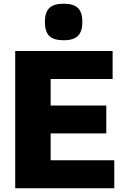

<svg xmlns="http://www.w3.org/2000/svg" viewBox="-20 -1015 670 1035"><path d="M323 -798Q269 -798 245.5 -821.5Q222 -845 222 -897Q222 -948 245.5 -971.5Q269 -995 323 -995Q377 -995 400.5 -971.5Q424 -948 424 -897Q424 -846 400.5 -822Q377 -798 323 -798ZM62 -740H587V-589H253V-446H553V-296H253V-151H596V0H62Z"/></svg>

Font: Encode Sans Narrow
Style: ExtraBold
Weight: 800
Designer: Pablo Impallari, Andres Torresi
Foundry: Pablo Impallari, Andres Torresi
Version: Version 1.000; ttfautohint (v1.00) -l 8 -r 50 -G 200 -x 14 -